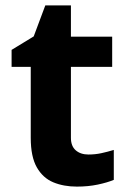

<svg xmlns="http://www.w3.org/2000/svg" viewBox="-20 -682 474 712"><path d="M308 -109Q333 -109 356 -114Q379 -119 402 -126V-15Q378 -5 342.5 2.5Q307 10 265 10Q216 10 177.5 -6Q139 -22 116.5 -61.5Q94 -101 94 -171V-434H23V-497L105 -547L148 -662H243V-546H396V-434H243V-171Q243 -140 261 -124.5Q279 -109 308 -109Z"/></svg>

Font: Noto Sans Canadian Aboriginal
Style: Regular
Weight: 400
Designer: Monotype Design Team, Typotheque's Kevin King
Foundry: Monotype Imaging Inc.
Version: Version 2.002